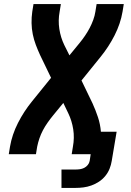

<svg xmlns="http://www.w3.org/2000/svg" viewBox="-20 -755 640 940"><path d="M281 165V75H349Q360 75 371 73.5Q382 72 392 67Q402 62 409.5 53Q417 44 419 33L424 0H331L337 -37Q345 -80 338.5 -122Q332 -164 314 -201L290 -251L240 -190Q226 -173 213 -154.5Q200 -136 190 -117Q180 -98 173 -77.5Q166 -57 162 -37L156 0H23L29 -37Q39 -96 68 -153Q97 -210 137 -259L230 -374L176 -486Q165 -510 155.5 -535Q146 -560 140.5 -587Q135 -614 134.5 -642Q134 -670 138 -698L144 -735H278L272 -698Q264 -655 270.5 -613Q277 -571 295 -534L320 -484L370 -545Q384 -562 396.5 -580.5Q409 -599 419 -618Q429 -637 436.5 -657.5Q444 -678 447 -698L453 -735H586L580 -698Q570 -639 541 -582Q512 -525 472 -476L379 -361L433 -249Q448 -216 459.5 -181.5Q471 -147 474 -110H551L527 33Q524 52 516.5 71Q509 90 495.5 106.5Q482 123 464.5 134.5Q447 146 427.5 153Q408 160 388.5 162.5Q369 165 349 165Z"/></svg>

Font: Iosevka Curly XBdExObl
Style: Regular
Weight: 800
Width: 7
Italic angle: -9°
Monospace: yes
Designer: Belleve Invis
Foundry: Belleve Invis
Version: Version 11.1.0; ttfautohint (v1.8.3)